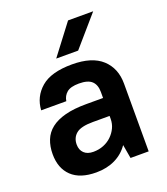

<svg xmlns="http://www.w3.org/2000/svg" viewBox="-133 -803 786 905"><g transform="rotate(-20 260.0 -350.5)"><path d="M195 9Q114 9 72 -31Q30 -71 30 -142Q30 -181 42.5 -212.5Q55 -244 82.5 -265.5Q110 -287 153.5 -298.5Q197 -310 260 -310H344V-340Q344 -376 324.5 -394.5Q305 -413 260 -413Q218 -413 199 -397Q180 -381 176 -355H50Q54 -422 104.5 -465.5Q155 -509 260 -509Q360 -509 410 -463Q460 -417 460 -340V0H369L357 -69Q331 -31 289.5 -11Q248 9 195 9ZM215 -87Q243 -87 266.5 -96.5Q290 -106 307 -122.5Q324 -139 334 -160Q344 -181 344 -205V-220H260Q200 -220 176 -200Q152 -180 152 -146Q152 -119 168.5 -103Q185 -87 215 -87ZM314 -710H440L310 -560H200Z"/></g></svg>

Font: PT Root UI Web Bold
Style: Regular
Weight: 700
Designer: Vitaly Kuzmin
Foundry: ParaType Ltd.
Version: Version 1.000W